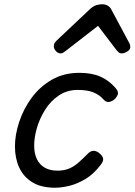

<svg xmlns="http://www.w3.org/2000/svg" viewBox="-20 -860 630 899"><path d="M238 19Q173 19 131.5 -6.5Q90 -32 70 -75.5Q50 -119 50 -175Q50 -228 69.5 -288Q89 -348 127 -400.5Q165 -453 221.5 -486Q278 -519 352 -519Q410 -519 450.5 -501Q491 -483 521 -448Q536 -430 531.5 -417.5Q527 -405 515 -394Q502 -384 489 -382.5Q476 -381 463 -396Q444 -417 416 -428Q388 -439 344 -439Q294 -439 255.5 -413Q217 -387 191.5 -346.5Q166 -306 153 -261.5Q140 -217 140 -178Q140 -142 152.5 -115.5Q165 -89 189.5 -75Q214 -61 248 -61Q282 -61 305.5 -71.5Q329 -82 349.5 -100.5Q370 -119 395 -144Q409 -156 423 -153.5Q437 -151 448 -140Q462 -128 463 -116Q464 -104 452 -89Q419 -45 380.5 -22Q342 1 305 10Q268 19 238 19ZM264 -610Q251 -610 241.5 -621Q232 -632 232 -644Q232 -653 236 -659Q240 -665 244 -669L402 -818Q416 -831 430 -835.5Q444 -840 460 -840Q473 -840 484.5 -833.5Q496 -827 502 -814L584 -661Q588 -654 589 -649Q590 -644 590 -639Q590 -627 575.5 -618.5Q561 -610 551 -610Q541 -610 535.5 -615Q530 -620 525 -626L439 -739L292 -625Q286 -621 279 -615.5Q272 -610 264 -610Z"/></svg>

Font: Playwrite NO
Style: Regular
Weight: 400
Designer: Veronika Burian, José Scaglione
Foundry: TypeTogether
Version: Version 1.002